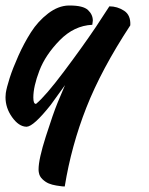

<svg xmlns="http://www.w3.org/2000/svg" viewBox="-88 -460 541 697"><path d="M247 -370Q181 -367 129 -314Q77 -261 55 -203.5Q33 -146 33 -106Q33 -83 42 -83Q43 -83 43 -83Q77 -111 143.5 -199.5Q210 -288 260 -362L309 -437Q338 -437 362.5 -421Q387 -405 385 -368Q280 -208 225.5 -69.5Q171 69 147 217Q143 217 137.5 216.5Q132 216 116.5 213.5Q101 211 89 206Q77 201 66 190.5Q55 180 53 166Q52 161 52 155Q52 118 78.5 35Q105 -48 121 -87Q137 -126 148 -151Q148 -151 96 -79Q34 -1 9 0Q8 0 7 0Q-20 -1 -44 -34.5Q-68 -68 -68 -107Q-68 -114 -67 -122Q-64 -142 -53 -176.5Q-42 -211 -21.5 -257Q-1 -303 24.5 -343Q50 -383 86.5 -411Q123 -439 161 -440Q163 -440 165 -440Q214 -440 231.5 -423.5Q249 -407 249 -385Z"/></svg>

Font: Vervelle
Style: Script
Weight: 400
Monospace: yes
Designer: Nur Solikh
Foundry: Astageni Type
Version: Version 1.0